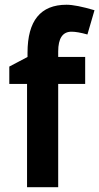

<svg xmlns="http://www.w3.org/2000/svg" viewBox="-20 -785 416 805"><path d="M93.4 0V-433.2H19V-505.9L95.4 -546.1V-564Q95.4 -765.1 259 -765.1Q298.6 -765.1 376.2 -742.1L346.5 -640.4Q305 -652.1 279.9 -652.1Q224 -652.1 224 -569V-546.4H337.1V-433.2H224V0Z"/></svg>

Font: Nokora
Style: Regular
Weight: 400
Designer: Danh Hong
Foundry: Danh Hong
Version: Version 9.000